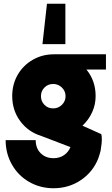

<svg xmlns="http://www.w3.org/2000/svg" viewBox="-20 -802 594 1022"><path d="M10 -56H170Q170 -13 196.5 13.5Q223 40 265 40Q297 40 320.5 24Q344 8 355 -19L198 -79Q130 -100 87.5 -157.5Q45 -215 45 -291Q45 -353 74 -403.5Q103 -454 154 -483.5Q205 -513 267 -513H544V-432H440Q489 -372 489 -291Q489 -245 470.5 -204.5Q452 -164 419 -133L519 -88Q522 -79 522 -60Q522 -39 518 -18Q517 0 510 20L504 39Q476 112 411.5 156Q347 200 265 200Q194 200 135.5 166.5Q77 133 43.5 74Q10 15 10 -56ZM329 -290Q329 -317 309.5 -336Q290 -355 263 -355Q235 -355 216.5 -336Q198 -317 198 -290Q198 -263 216.5 -244Q235 -225 263 -225Q290 -225 309.5 -244Q329 -263 329 -290ZM230 -782H328V-567H206Z"/></svg>

Font: Lineal Heavy
Style: Regular
Weight: 900
Designer: Created by Frank Adebiaye with contributions from Anton Moglia & Ariel Martín Pérez
Created by Frank ADEBIAYE with FontF
Foundry: Velvetyne Type Foundry
Version: Version 2.000